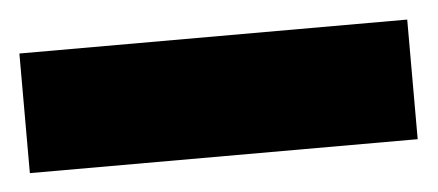

<svg xmlns="http://www.w3.org/2000/svg" viewBox="-28 -41 495 217"><g transform="rotate(-5 219.5 68.0)"><path d="M-1 135.7V0H439V135.7Z"/></g></svg>

Font: Heebo Black
Style: Regular
Weight: 900
Designer: Oded Ezer
Foundry: Meir Sadan
Version: Version 2.001; ttfautohint (v1.5.14-ce02) -l 8 -r 50 -G 200 